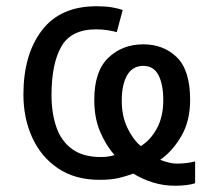

<svg xmlns="http://www.w3.org/2000/svg" viewBox="-20 -566 682 615"><path d="M289 -546Q318 -546 338.5 -542.5Q359 -539 373 -534L354 -463Q344 -466 326 -469Q308 -472 288 -472Q208 -472 176.5 -417Q145 -362 145 -261Q145 -204 160.5 -159Q176 -114 211 -88.5Q246 -63 303 -63Q320 -63 332 -65.5Q344 -68 347 -69Q319 -101 300.5 -144.5Q282 -188 282 -246Q282 -338 327 -381Q372 -424 439 -424Q504 -424 546.5 -382.5Q589 -341 589 -246Q589 -178 560.5 -129.5Q532 -81 493 -54Q503 -50 518 -46Q533 -42 548 -42Q578 -42 605 -49V21Q593 25 575.5 27Q558 29 541 29Q504 29 470 18.5Q436 8 407 -10Q386 -2 361 4Q336 10 299 10Q220 10 165.5 -27Q111 -64 83 -126Q55 -188 55 -263Q55 -391 114 -468.5Q173 -546 289 -546ZM439 -355Q405 -355 387.5 -325.5Q370 -296 370 -243Q370 -194 388 -156.5Q406 -119 431 -98Q463 -118 483 -155.5Q503 -193 503 -245Q503 -296 487.5 -325.5Q472 -355 439 -355Z"/></svg>

Font: Noto IKEA Simplified Chinese
Style: Regular
Weight: 400
Designer: Monotype Design Team
Foundry: Monotype Imaging Inc.
Version: Version 1.100